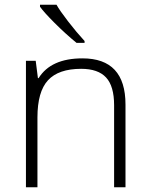

<svg xmlns="http://www.w3.org/2000/svg" viewBox="-20 -786 630 806"><path d="M459 0V-344.2Q459 -424.3 425.3 -460.7Q391.6 -497.1 320.8 -497.1Q225.6 -497.1 181.4 -449Q137.2 -400.9 137.2 -293V0H88.9V-530.8H129.9L139.2 -458H142.1Q193.8 -541 326.2 -541Q506.8 -541 506.8 -347.2V0ZM335 -606H301.3Q254.4 -644.5 209.2 -689.7Q164.1 -734.9 147.9 -757.8V-766.1H217.3Q230 -742.7 265.4 -696.8Q300.8 -650.9 335 -613.8Z"/></svg>

Font: Zoram GWebM Light
Style: Regular
Weight: 300
Foundry: Ascender Corporation
Version: Version 1.000